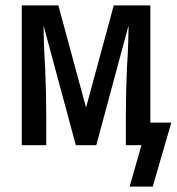

<svg xmlns="http://www.w3.org/2000/svg" viewBox="-20 -540 657 714"><path d="M462 154 506 0H448V-104Q448 -150 449 -195.5Q450 -241 452 -286L455 -338Q456 -363 457 -388Q458 -413 458 -437V-445L338 0H262L142 -445Q142 -418 143 -391.5Q144 -365 145 -338L148 -286Q150 -241 151 -195.5Q152 -150 152 -104V0H61V-520H197L300 -140L403 -520H539V-84H617L548 154Z"/></svg>

Font: Iosevka Medium Extended
Style: Regular
Weight: 500
Width: 7
Monospace: yes
Designer: Belleve Invis
Foundry: Belleve Invis
Version: Version 32.5.0; ttfautohint (v1.8.4)